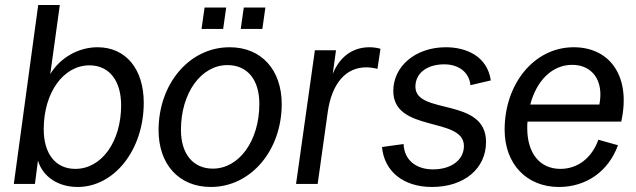

<svg xmlns="http://www.w3.org/2000/svg" viewBox="-20 -732 2531 764"><path d="M289 12C435 12 552 -136 552 -323C552 -457 481 -544 368 -544C291 -544 218 -501 180 -437L218 -712H132L35 0H119L131 -93C151 -27 213 12 289 12ZM280 -60C201 -60 154 -120 154 -218C154 -363 232 -472 336 -472C416 -472 462 -409 462 -313C462 -168 384 -60 280 -60Z M819 12C977 12 1101 -132 1101 -318C1101 -453 1021 -544 894 -544C732 -544 611 -397 611 -214C611 -78 692 12 819 12ZM827 -61C748 -61 700 -120 700 -215C700 -363 781 -473 885 -473C965 -473 1012 -414 1012 -319C1012 -171 931 -61 827 -61ZM938 -617H1024L1036 -702H950ZM782 -617H868L880 -702H794Z M1158 0H1244L1284 -285C1300 -400 1356 -464 1437 -464C1451 -464 1466 -462 1482 -458L1494 -538C1479 -542 1465 -544 1450 -544C1384 -544 1332 -507 1304 -438L1317 -532H1233Z M1699 12C1827 12 1914 -61 1914 -167C1914 -347 1633 -273 1633 -387C1633 -441 1679 -476 1748 -476C1806 -476 1847 -444 1852 -393L1933 -412C1919 -508 1836 -544 1754 -544C1634 -544 1545 -469 1545 -370C1545 -203 1826 -269 1826 -151C1826 -95 1775 -58 1703 -58C1635 -58 1588 -96 1586 -159L1500 -147C1509 -50 1585 12 1699 12Z M2204 12C2313 12 2401 -50 2439 -154L2361 -176C2336 -106 2281 -60 2210 -60C2128 -60 2078 -122 2078 -222C2078 -231 2078 -239 2079 -248H2452C2492 -428 2407 -544 2263 -544C2105 -544 1988 -398 1988 -216C1988 -79 2076 12 2204 12ZM2090 -316C2115 -411 2177 -474 2257 -474C2335 -474 2384 -413 2365 -316Z"/></svg>

Font: Ronzino Oblique
Style: Italic
Weight: 400
Italic angle: -8°
Designer: Nunzio Mazzaferro
Foundry: Collletttivo
Version: Version 1.000;Glyphs 3.3 (3337)